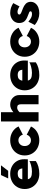

<svg xmlns="http://www.w3.org/2000/svg" viewBox="1494 -2284 805 3832"><g transform="rotate(-90 1896.0 -367.5)"><path d="M513.2 -750 402.8 -606H251L318.8 -750ZM342.8 -565.9Q426.8 -565.9 494.1 -530.3Q561.5 -494.6 599.6 -428Q637.7 -361.3 634.8 -275.9L632.8 -213.9H234.9Q245.1 -170.4 280 -151.1Q314.9 -131.8 388.2 -131.8Q453.6 -131.8 518.3 -150.9Q583 -169.9 598.1 -183.1V-54.2Q553.2 -22.5 486.8 -3.7Q420.4 15.1 342.8 15.1Q258.8 15.1 189.9 -21Q121.1 -57.1 80.6 -124Q40 -190.9 40 -275.9Q40 -361.3 80.6 -428Q121.1 -494.6 189.7 -530.3Q258.3 -565.9 342.8 -565.9ZM342.8 -416Q297.9 -416 270 -394.5Q242.2 -373 232.9 -324.2H452.1Q445.3 -371.6 420.9 -393.8Q396.5 -416 342.8 -416Z M1012.7 -565.9Q1105 -565.9 1179.4 -521.2Q1253.9 -476.6 1289.1 -398.9L1124 -313Q1113.8 -354 1083 -377.9Q1052.2 -401.9 1012.7 -401.9Q963.4 -401.9 930.7 -367.2Q897.9 -332.5 897.9 -276.9Q897.9 -221.2 930.7 -186.5Q963.4 -151.9 1012.7 -151.9Q1050.8 -151.9 1081.3 -175Q1111.8 -198.2 1123 -236.8L1288.1 -150.9Q1252.9 -74.2 1178.5 -29.5Q1104 15.1 1012.7 15.1Q928.7 15.1 859.9 -21Q791 -57.1 750.5 -124Q710 -190.9 710 -275.9Q710 -361.3 750.5 -428Q791 -494.6 859.6 -530.3Q928.2 -565.9 1012.7 -565.9Z M1720.7 -565.9Q1808.6 -565.9 1861.8 -512.9Q1915 -460 1915 -389.2V0H1731V-356Q1731 -387.7 1716.8 -407.2Q1702.6 -426.8 1663.1 -426.8Q1619.1 -426.8 1572.8 -378.9V0H1388.7V-750H1572.8V-502Q1647 -565.9 1720.7 -565.9Z M2312.5 -565.9Q2396.5 -565.9 2463.9 -530.3Q2531.2 -494.6 2569.3 -428Q2607.4 -361.3 2604.5 -275.9L2602.5 -213.9H2204.6Q2214.8 -170.4 2249.8 -151.1Q2284.7 -131.8 2357.9 -131.8Q2423.3 -131.8 2488 -150.9Q2552.7 -169.9 2567.9 -183.1V-54.2Q2522.9 -22.5 2456.5 -3.7Q2390.1 15.1 2312.5 15.1Q2228.5 15.1 2159.7 -21Q2090.8 -57.1 2050.3 -124Q2009.8 -190.9 2009.8 -275.9Q2009.8 -361.3 2050.3 -428Q2090.8 -494.6 2159.4 -530.3Q2228 -565.9 2312.5 -565.9ZM2312.5 -416Q2267.6 -416 2239.7 -394.5Q2211.9 -373 2202.6 -324.2H2421.9Q2415 -371.6 2390.6 -393.8Q2366.2 -416 2312.5 -416Z M2982.4 -565.9Q3074.7 -565.9 3149.2 -521.2Q3223.6 -476.6 3258.8 -398.9L3093.8 -313Q3083.5 -354 3052.7 -377.9Q3022 -401.9 2982.4 -401.9Q2933.1 -401.9 2900.4 -367.2Q2867.7 -332.5 2867.7 -276.9Q2867.7 -221.2 2900.4 -186.5Q2933.1 -151.9 2982.4 -151.9Q3020.5 -151.9 3051 -175Q3081.5 -198.2 3092.8 -236.8L3257.8 -150.9Q3222.7 -74.2 3148.2 -29.5Q3073.7 15.1 2982.4 15.1Q2898.4 15.1 2829.6 -21Q2760.7 -57.1 2720.2 -124Q2679.7 -190.9 2679.7 -275.9Q2679.7 -361.3 2720.2 -428Q2760.7 -494.6 2829.3 -530.3Q2897.9 -565.9 2982.4 -565.9Z M3750.5 -504.9 3684.6 -379.9Q3660.2 -397 3630.1 -408.4Q3600.1 -419.9 3578.6 -419.9Q3522.5 -419.9 3522.5 -382.8Q3522.5 -371.6 3533.4 -361.8Q3544.4 -352.1 3562.3 -344.7Q3580.1 -337.4 3602.8 -328.4Q3625.5 -319.3 3649.4 -310.3Q3673.3 -301.3 3696 -287.1Q3718.8 -272.9 3736.6 -256.1Q3754.4 -239.3 3765.4 -213.9Q3776.4 -188.5 3776.4 -158.2Q3776.4 -104 3744.4 -63.7Q3712.4 -23.4 3661.6 -4.2Q3610.8 15.1 3548.3 15.1Q3423.3 15.1 3313.5 -75.2L3379.4 -203.1Q3420.4 -169.4 3455.8 -150.1Q3491.2 -130.9 3529.8 -130.9Q3587.4 -130.9 3587.4 -161.1Q3587.4 -175.8 3570.6 -184.8Q3553.7 -193.8 3500.5 -212.9Q3418.5 -242.2 3386 -282.7Q3353.5 -323.2 3353.5 -389.2Q3353.5 -422.9 3365.7 -452.1Q3377.9 -481.4 3397.9 -502Q3418 -522.5 3444.1 -537.1Q3470.2 -551.8 3498.5 -558.8Q3526.9 -565.9 3554.7 -565.9Q3657.2 -565.9 3750.5 -504.9Z"/></g></svg>

Font: Stilu Bold
Style: Regular
Weight: 700
Designer: Genilson Lima Santos
Foundry: Genilson Lima Santos
Version: Version 1.200;PS 001.200;hotconv 1.0.88;makeotf.lib2.5.64775